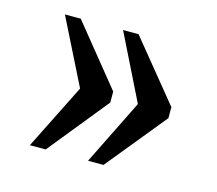

<svg xmlns="http://www.w3.org/2000/svg" viewBox="-66 -540 608 539"><g transform="rotate(15 238.5 -270.0)"><path d="M230 -80 324 -270 230 -460H275L417 -286V-254L275 -80ZM61 -80 156 -270 61 -460H107L248 -286V-254L107 -80Z"/></g></svg>

Font: Noto Serif Thai SemiCondensed
Style: Regular
Weight: 400
Width: 4
Designer: Monotype Design Team
Foundry: Monotype Imaging Inc.
Version: Version 2.002